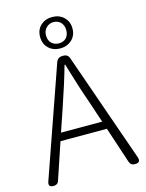

<svg xmlns="http://www.w3.org/2000/svg" viewBox="-140 -1051 866 1135"><g transform="rotate(-15 293.5 -483.5)"><path d="M44 0Q8 0 20 -34L253 -700Q263 -729 294 -729H297Q326 -729 334 -703L567 -37Q581 0 541 0Q516 0 508 -24L435 -245H293H151L76 -22Q69 0 44 0ZM167 -293H293H419L375 -425Q337 -532 295 -675H291Q260 -565 212 -425ZM293 -775Q250 -775 222 -801.5Q194 -828 194 -871.5Q194 -915 222 -941Q250 -967 293 -967Q335 -967 363 -941Q392 -914 392 -871Q392 -828 363 -801Q334 -775 293 -775ZM293 -806Q319 -806 336 -822Q354 -840 354 -871Q354 -900 336 -919Q318 -936 293 -936Q267 -936 248.5 -918Q230 -900 230 -871Q230 -839 249 -822Q267 -806 293 -806Z"/></g></svg>

Font: GenSenRounded TW L
Style: Regular
Weight: 300
Version: Version 1.501;PS 1;hotconv 16.6.51;makeotf.lib2.5.65220